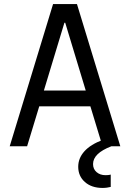

<svg xmlns="http://www.w3.org/2000/svg" viewBox="-20 -720 640 945"><path d="M113.4 0 173.2 -196.8H424.8L484.6 0H572.2L358.8 -700H241.2L27.8 0ZM196 -274.4 297 -608H301L402 -274.4ZM525 200V139.2Q518.2 141.2 511.4 141.7Q504.6 142.2 499.2 142.2Q472.8 142.2 455.4 127.2Q438 112.2 438 87.4Q438 61 460.4 39.2Q482.8 17.4 528 0L486.6 -31.8Q425.6 -9 395.3 24.8Q365 58.6 365 100.6Q365 146.8 397.9 175.9Q430.8 205 484.8 205Q496.6 205 506.6 203.5Q516.6 202 525 200Z"/></svg>

Font: CommitMonoV143 ExtLt
Style: Regular
Weight: 200
Monospace: yes
Designer: Eigil Nikolajsen
Foundry: Eigil Nikolajsen
Version: Version 1.143